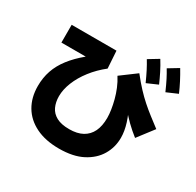

<svg xmlns="http://www.w3.org/2000/svg" viewBox="-189 -1063 1378 1347"><g transform="rotate(30 500.0 -389.5)"><path d="M445 68Q335 68 257 29.5Q179 -9 138.5 -78Q98 -147 98 -239Q98 -306 118 -364.5Q138 -423 180 -477.5Q222 -532 286 -585H89V-729H452L461 -589Q400 -541 355 -483Q310 -425 286 -365Q262 -305 262 -251Q262 -203 279.5 -165.5Q297 -128 336 -107Q375 -86 439 -86Q504 -86 546.5 -109.5Q589 -133 610.5 -177.5Q632 -222 632 -288Q632 -317 626.5 -353Q621 -389 611 -427.5Q601 -466 585 -505Q569 -544 546 -580L670 -672Q711 -620 747 -581.5Q783 -543 818 -512Q853 -481 890 -452.5Q927 -424 969 -392L871 -264Q785 -331 720.5 -411Q656 -491 598 -571L623 -609Q674 -528 710.5 -458.5Q747 -389 766 -328.5Q785 -268 785 -215Q785 -138 747 -74Q709 -10 634 29Q559 68 445 68ZM743 -634Q721 -683 703 -718Q685 -753 666 -784L747 -833Q772 -793 792.5 -752Q813 -711 830 -672ZM895 -648Q873 -698 855.5 -732.5Q838 -767 819 -798L900 -847Q924 -807 945 -766.5Q966 -726 983 -686Z"/></g></svg>

Font: Murecho Thin ExtraBold
Style: Regular
Weight: 800
Version: Version 1.010